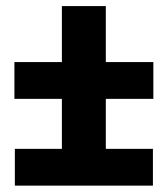

<svg xmlns="http://www.w3.org/2000/svg" viewBox="-20 -598 540 618"><path d="M26.4 -279.8V-398.2H473.6V-279.8ZM179.2 -104.2V-578.4H320.6V-104.2ZM27.8 -0.5V-118.9H472.2V-0.5Z"/></svg>

Font: RobotoFlex
Style: Regular
Weight: 400
Designer: Berlow after Robertson
Foundry: Google
Version: Version 2.136